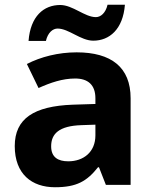

<svg xmlns="http://www.w3.org/2000/svg" viewBox="-20 -777 644 807"><path d="M100 -605H173C181 -640 202 -657 222 -657C269 -657 319 -606 372 -606C440 -606 497 -654 505 -757H432C424 -722 403 -705 383 -705C336 -705 286 -756 233 -756C164 -756 108 -709 100 -605ZM302 -557C225 -557 151 -538 93 -508L142 -407C193 -430 243 -447 296 -447C349 -447 381 -421 381 -364V-340L286 -337C123 -331 42 -279 42 -163C42 -45 114 10 211 10C302 10 345 -15 392 -74H396L425 0H529V-364C529 -494 448 -557 302 -557ZM323 -251 381 -253V-208C381 -138 331 -99 267 -99C224 -99 195 -116 195 -162C195 -214 227 -248 323 -251Z"/></svg>

Font: Noto Kufi Arabic
Style: Bold
Weight: 700
Designer: Monotype Design Team, David Williams, Khaled Hosny
Foundry: Google LLC
Version: Version 2.109